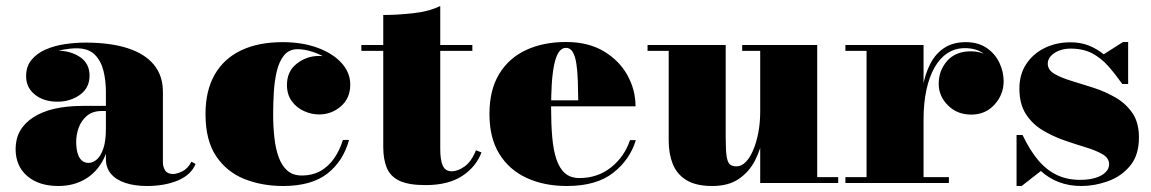

<svg xmlns="http://www.w3.org/2000/svg" viewBox="-20 -610 3838 640"><path d="M470 10Q429 10 398 -0.2Q367 -10.5 350 -30.5Q333 -50.5 333 -80V-304.5Q333 -340.5 325 -373.5Q317 -406.5 296 -427.8Q275 -449 235 -449Q215.5 -449 191 -444.5Q166.5 -440 143.8 -429.2Q121 -418.5 106.2 -400.8Q91.5 -383 91.5 -356H68Q68 -393 98.5 -417Q129 -441 171.5 -441Q215 -441 246.8 -419.8Q278.5 -398.5 278.5 -358Q278.5 -317 246.5 -294Q214.5 -271 171.5 -271Q126 -271 96.5 -294.5Q67 -318 67 -356Q67 -388.5 84.8 -410.2Q102.5 -432 131.8 -444.8Q161 -457.5 195.8 -462.8Q230.5 -468 265 -468Q348.5 -468 406 -449.2Q463.5 -430.5 493.2 -394Q523 -357.5 523 -304.5V-70Q523 -53 530.8 -41.5Q538.5 -30 557 -30Q569 -30 587.5 -38.8Q606 -47.5 618 -71L632 -63.5Q616.5 -26.5 572.5 -8.2Q528.5 10 470 10ZM174.5 10Q109.5 10 70.8 -23.2Q32 -56.5 32 -113.5Q32 -180.5 90.8 -218.8Q149.5 -257 256 -257H379.5V-240H320Q288.5 -240 269.5 -223.8Q250.5 -207.5 242.2 -184Q234 -160.5 234 -138Q234 -115.5 238.5 -99.8Q243 -84 252.2 -75.5Q261.5 -67 275 -67Q289.5 -67 302.8 -78.5Q316 -90 324.5 -115Q333 -140 333 -180.5H346.5Q346.5 -121 324.5 -78.2Q302.5 -35.5 263.8 -12.8Q225 10 174.5 10Z M923.5 10Q853 10 794.2 -13.5Q735.5 -37 700.2 -89.8Q665 -142.5 665 -230Q665 -307.5 695.5 -361Q726 -414.5 783.5 -442Q841 -469.5 921.5 -469.5Q987.5 -469.5 1038.5 -450.8Q1089.5 -432 1118.5 -400Q1147.5 -368 1147.5 -328Q1147.5 -282.5 1116.2 -255.5Q1085 -228.5 1043.5 -228.5Q1018.5 -228.5 993.8 -239.5Q969 -250.5 952.8 -272.5Q936.5 -294.5 936.5 -327Q936.5 -372 969.2 -397.8Q1002 -423.5 1043.5 -423.5Q1083.5 -423.5 1115 -398.2Q1146.5 -373 1146.5 -328H1127.5Q1127.5 -353.5 1112.2 -375.2Q1097 -397 1073 -412.8Q1049 -428.5 1022 -437.2Q995 -446 972 -446Q943.5 -446 927 -425.8Q910.5 -405.5 902.8 -373.2Q895 -341 892.8 -303.2Q890.5 -265.5 890.5 -230Q890.5 -187 894.8 -149.8Q899 -112.5 909.5 -84.5Q920 -56.5 938.5 -40.8Q957 -25 985.5 -25Q1022 -25 1049 -40.5Q1076 -56 1094.2 -82.8Q1112.5 -109.5 1123 -143.5H1143.5Q1124 -72.5 1071 -31.2Q1018 10 923.5 10Z M1398.5 7Q1342.5 7 1312 -7.2Q1281.5 -21.5 1269.5 -50Q1257.5 -78.5 1257.5 -121V-560Q1302.5 -560 1356.2 -565.8Q1410 -571.5 1447.5 -590V-113Q1447.5 -75.5 1456.2 -57.2Q1465 -39 1485.5 -39Q1506 -39 1528.8 -55.2Q1551.5 -71.5 1566.5 -109L1585 -102Q1567 -54 1520.8 -23.5Q1474.5 7 1398.5 7ZM1184.5 -440.5V-460H1554.5V-440.5Z M1869.5 10Q1794 10 1735.8 -16.8Q1677.5 -43.5 1644.5 -96.8Q1611.5 -150 1611.5 -230Q1611.5 -310 1643.8 -363.2Q1676 -416.5 1733.5 -443.2Q1791 -470 1866.5 -470Q1941 -470 1992.8 -439Q2044.5 -408 2071.5 -359Q2098.5 -310 2098.5 -255.5H1678V-275.5H1907.5Q1907 -310 1906 -341.5Q1905 -373 1901.2 -397.8Q1897.5 -422.5 1889.2 -436.5Q1881 -450.5 1866.5 -450.5Q1852 -450.5 1842.2 -435.5Q1832.5 -420.5 1827 -393.2Q1821.5 -366 1819.2 -329.5Q1817 -293 1817 -250Q1817 -196 1820.8 -152.8Q1824.5 -109.5 1834.8 -79Q1845 -48.5 1863.5 -32.5Q1882 -16.5 1911.5 -16.5Q1972 -16.5 2016.8 -52Q2061.5 -87.5 2080 -143H2099.5Q2080 -78 2024 -34Q1968 10 1869.5 10Z M2354.5 10Q2299.5 10 2267.8 -9.8Q2236 -29.5 2222.5 -63.5Q2209 -97.5 2209 -141V-440.5H2138.5V-460H2399V-150.5Q2399 -108.5 2402.2 -88.2Q2405.5 -68 2413.2 -61.8Q2421 -55.5 2435 -55.5Q2451.5 -55.5 2465.8 -70Q2480 -84.5 2490.8 -110Q2501.5 -135.5 2507.8 -168.2Q2514 -201 2514 -237.5H2531.5Q2531.5 -199 2523.8 -156Q2516 -113 2496.8 -75.2Q2477.5 -37.5 2443 -13.8Q2408.5 10 2354.5 10ZM2514 0V-440.5H2454V-460H2704V-19.5H2774V0Z M3047 -212Q3047 -268 3055 -315.2Q3063 -362.5 3080.8 -397Q3098.5 -431.5 3127.8 -450.5Q3157 -469.5 3199 -469.5Q3240.5 -469.5 3268.8 -450.2Q3297 -431 3311.2 -401Q3325.5 -371 3325.5 -339Q3325.5 -295 3295.2 -261.5Q3265 -228 3217.5 -228Q3170.5 -228 3139.8 -258.8Q3109 -289.5 3109 -330.5Q3109 -375 3137.2 -407Q3165.5 -439 3216.5 -439Q3248 -439 3272.5 -424.5Q3297 -410 3310.8 -387Q3324.5 -364 3324.5 -339H3305Q3305 -367 3292.5 -392.2Q3280 -417.5 3255.8 -433.5Q3231.5 -449.5 3196.5 -449.5Q3164 -449.5 3138.5 -433Q3113 -416.5 3095.2 -385.2Q3077.5 -354 3068 -310Q3058.5 -266 3058.5 -212ZM3058.5 -460V-19.5H3143V0H2798V-19.5H2868.5V-440.5H2798V-460Z M3368.5 10V-160H3388.5Q3412.5 -109.5 3440.5 -76.2Q3468.5 -43 3502.8 -26.8Q3537 -10.5 3580 -10.5Q3610 -10.5 3631.8 -17.2Q3653.5 -24 3665.2 -35.8Q3677 -47.5 3677 -62.5Q3677 -83 3655.2 -95.8Q3633.5 -108.5 3599.5 -118.8Q3565.5 -129 3527.5 -142.2Q3489.5 -155.5 3455.2 -176Q3421 -196.5 3399.5 -230Q3378 -263.5 3378 -315Q3378 -362 3400.8 -396.5Q3423.5 -431 3462.2 -450Q3501 -469 3548 -469Q3582.5 -469 3609.8 -458Q3637 -447 3659 -429L3723.5 -470H3740.5V-330H3721Q3698 -362.5 3674.5 -389.2Q3651 -416 3621 -432Q3591 -448 3548.5 -448Q3527.5 -448 3510.2 -441.2Q3493 -434.5 3482.8 -423.2Q3472.5 -412 3472.5 -398Q3472.5 -377 3494.5 -364Q3516.5 -351 3551.2 -340.5Q3586 -330 3624.8 -317.5Q3663.5 -305 3698 -285.2Q3732.5 -265.5 3754.5 -233.5Q3776.5 -201.5 3776.5 -152Q3776.5 -92.5 3746.8 -57Q3717 -21.5 3672.8 -5.8Q3628.5 10 3585 10Q3543.5 10 3510 -2.8Q3476.5 -15.5 3449.5 -40L3385.5 10Z"/></svg>

Font: Bodoni Moda 11pt Black
Style: Regular
Weight: 900
Designer: Owen Earl
Foundry: indestructible type
Version: Version 2.004